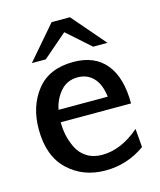

<svg xmlns="http://www.w3.org/2000/svg" viewBox="-105 -755 700 841"><g transform="rotate(-15 244.5 -334.5)"><path d="M79 -528 209 -679H292L422 -528H357L251 -622L142 -528ZM33 -240Q33 -344 89 -415Q145 -486 255 -486Q352 -486 402.5 -424Q453 -362 453 -245H134Q134 -215 140 -186Q146 -157 160.5 -127Q175 -97 204 -78.5Q233 -60 273 -60Q360 -60 443 -132L450 -48Q369 10 270 10Q169 10 101 -54Q33 -118 33 -240ZM139 -300H362Q355 -358 327 -387Q299 -416 256 -416Q208 -416 178 -381.5Q148 -347 139 -300Z"/></g></svg>

Font: Coval
Style: Medium
Weight: 500
Foundry: Context Ltd
Version: Version 001.000